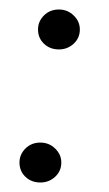

<svg xmlns="http://www.w3.org/2000/svg" viewBox="-20 -377 230 404"><path d="M104 -273Q85 -273 72.5 -285Q60 -297 60 -315Q60 -332 72.5 -344.5Q85 -357 104 -357Q122 -357 135 -344.5Q148 -332 148 -315Q148 -297 135 -285Q122 -273 104 -273ZM65 7Q46 7 33.5 -5Q21 -17 21 -35Q21 -52 33.5 -64.5Q46 -77 65 -77Q83 -77 96 -64.5Q109 -52 109 -35Q109 -17 96 -5Q83 7 65 7Z"/></svg>

Font: Alumni Sans Thin Medium
Style: Italic
Weight: 500
Italic angle: -8°
Version: Version 1.016